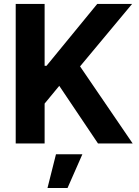

<svg xmlns="http://www.w3.org/2000/svg" viewBox="-20 -727 703 973"><path d="M59.6 -707H206.1V-393.6H215.8L472.7 -707H649.4L385.7 -390.6L652.3 0H476.6L280.3 -292L206.1 -202.1V0H59.6ZM263.7 54.7H397.5L322.3 225.6H220.7Z"/></svg>

Font: Pretendard Std
Style: Bold
Weight: 700
Designer: Base glyphs from Inter by Rasmus Andersson; Hangeul glyphs from Noto Sans CJK(Source Han Sans) by Jang Soo-young and Kan
Foundry: Kil Hyung-jin
Version: Version 1.309